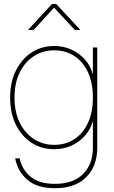

<svg xmlns="http://www.w3.org/2000/svg" viewBox="-20 -760 586 988"><path d="M262.7 208.5Q171.4 208.5 121.6 166Q71.8 123.5 58.1 54.7H81.1Q93.8 113.8 137.9 149.9Q182.1 186 262.7 186Q357.4 186 407.7 135.3Q458 84.5 458 0V-136.7H457.5Q446.8 -96.2 418.5 -63.2Q390.1 -30.3 349.1 -11.2Q308.1 7.8 258.8 7.8Q194.3 7.8 143.1 -24.9Q91.8 -57.6 62 -117.4Q32.2 -177.2 32.2 -257.8Q32.2 -337.9 62.3 -397.7Q92.3 -457.5 143.6 -490.5Q194.8 -523.4 258.8 -523.4Q308.1 -523.4 349.6 -503.7Q391.1 -483.9 419.7 -450.7Q448.2 -417.5 457.5 -376H458V-515.6H480.5V0Q480.5 94.2 424.1 151.4Q367.7 208.5 262.7 208.5ZM258.8 -14.6Q318.4 -14.6 363.3 -44.4Q408.2 -74.2 433.1 -128.7Q458 -183.1 458 -257.8Q458 -332.5 433.1 -387.2Q408.2 -441.9 363.3 -471.4Q318.4 -501 258.8 -501Q201.2 -501 154.8 -471.4Q108.4 -441.9 81.5 -387.2Q54.7 -332.5 54.7 -257.8Q54.7 -183.1 81.5 -128.7Q108.4 -74.2 154.8 -44.4Q201.2 -14.6 258.8 -14.6ZM153.3 -606H124.5V-606.4L247.6 -739.7H269L393.1 -606.4V-606H364.7L258.3 -720.7Z"/></svg>

Font: Inter Display Thin
Style: Regular
Weight: 100
Designer: Rasmus Andersson
Foundry: rsms
Version: Version 4.000;git-a52131595